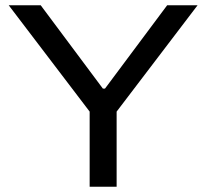

<svg xmlns="http://www.w3.org/2000/svg" viewBox="-20 -706 780 726"><path d="M319 0V-284L13 -686H134L369 -371H377L612 -686H727L421 -284V0Z"/></svg>

Font: Archivo SemiExpanded
Style: Regular
Weight: 400
Width: 6
Designer: Hector Gatti
Foundry: Omnibus-Type
Version: Version 2.001